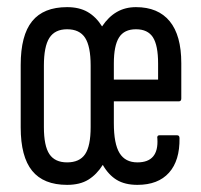

<svg xmlns="http://www.w3.org/2000/svg" viewBox="-20 -512 563 538"><path d="M168 6Q102 6 70 -33.5Q38 -73 38 -155V-330Q38 -413 70 -452.5Q102 -492 168 -492Q202 -492 225.5 -478.5Q249 -465 266 -438Q284 -465 307.5 -478.5Q331 -492 361 -492Q423 -492 455.5 -452.5Q488 -413 488 -335V-236Q488 -228 481 -228H299V-167Q299 -109 315 -83Q331 -57 365 -57Q395 -57 409 -73.5Q423 -90 421 -123Q419 -133 427 -133H476Q483 -133 483 -125Q484 -62 453.5 -28Q423 6 365 6Q330 6 307 -8Q284 -22 268 -50Q251 -23 227.5 -8.5Q204 6 168 6ZM168 -57Q203 -57 218.5 -80Q234 -103 234 -156V-328Q234 -382 218.5 -406Q203 -430 168 -430Q134 -430 118.5 -406Q103 -382 103 -328V-156Q103 -103 118.5 -80Q134 -57 168 -57ZM299 -289H423V-334Q423 -385 408.5 -407.5Q394 -430 361 -430Q328 -430 313.5 -407Q299 -384 299 -334Z"/></svg>

Font: Sofia Sans Extra Condensed
Style: Regular
Weight: 400
Designer: Botio Nikoltchev, Ani Petrova
Foundry: lettersoup
Version: Version 4.101